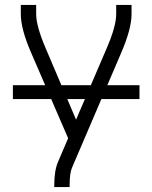

<svg xmlns="http://www.w3.org/2000/svg" viewBox="-20 -550 615 775"><path d="M199 205V198Q199 139 214 104L255 8L107 -334Q64 -432 64 -493V-530H126V-493Q126 -445 164 -356L287 -67L411 -356Q449 -444 449 -493V-530H511V-493Q511 -433 468 -334L271 126Q261 149 261 198V205ZM32 -150V-206H543V-150Z"/></svg>

Font: Jozsika Light
Style: Regular
Weight: 300
Monospace: yes
Designer: Belleve Invis
Foundry: Belleve Invis
Version: 2.1.0